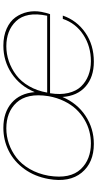

<svg xmlns="http://www.w3.org/2000/svg" viewBox="270 -858 594 1175"><g transform="rotate(-90 567.5 -270.0)"><path d="M566.9 -270Q577.6 -337.4 567.1 -386.2Q556.6 -435.1 527.1 -466.8Q497.6 -498.5 457.8 -513.7Q418 -528.8 370.1 -528.8Q322.3 -528.8 276.6 -513.2Q231 -497.6 190.9 -467Q150.9 -436.5 121.3 -385.7Q91.8 -335 80.1 -270Q69.3 -202.6 79.8 -153.8Q90.3 -105 120.4 -73.2Q150.4 -41.5 190.2 -26.4Q230 -11.2 277.8 -11.2Q315.9 -11.2 352.5 -20.8Q389.2 -30.3 423.8 -50.8Q458.5 -71.3 486.8 -101.3Q515.1 -131.3 536.4 -174.6Q557.6 -217.8 566.9 -270ZM873 -528.8Q825.7 -528.8 780.8 -513.4Q735.8 -498 696.3 -468.5Q656.7 -439 628.2 -389.9Q599.6 -340.8 588.9 -278.8H1059.1Q1072.8 -343.8 1064 -391.1Q1055.2 -438.5 1026.1 -469Q997.1 -499.5 958.3 -514.2Q919.4 -528.8 873 -528.8ZM60.1 -270Q75.2 -355 121.3 -418.5Q167.5 -481.9 232.7 -514.4Q297.9 -546.9 373 -546.9Q467.3 -546.9 525.9 -496.3Q584.5 -445.8 591.8 -355Q629.4 -445.3 705.6 -496.1Q781.7 -546.9 876 -546.9Q935.5 -546.9 980.5 -526.6Q1025.4 -506.3 1049.3 -472.9Q1073.2 -439.5 1082 -398.9Q1090.8 -358.4 1083 -314.9Q1076.7 -282.2 1068.8 -261.2H585Q574.7 -198.7 586.4 -149.7Q598.1 -100.6 626.7 -71Q655.3 -41.5 694.6 -26.4Q733.9 -11.2 780.8 -11.2Q871.6 -11.2 942.4 -57.4Q1013.2 -103.5 1040 -183.1H1060.1Q1030.8 -97.7 955.6 -45.4Q880.4 6.8 777.8 6.8Q684.1 6.8 626.2 -43.7Q568.4 -94.2 562 -185.1Q523.4 -94.7 446.3 -43.9Q369.1 6.8 274.9 6.8Q159.7 6.8 98.6 -67.9Q37.6 -142.6 60.1 -270Z"/></g></svg>

Font: SVN-Poppins Thin
Style: Italic
Weight: 100
Italic angle: -10°
Designer: Ninad Kale (Devanagari), Jonny Pinhorn (Latin)
Foundry: Indian Type Foundry
Version: Version 3.002 2017